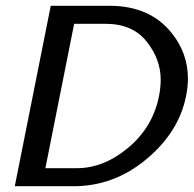

<svg xmlns="http://www.w3.org/2000/svg" viewBox="-20 -645 671 665"><path d="M236.8 -562.5 137.2 -62.5H246.6Q339.4 -62.5 424.3 -133.5Q509.3 -204.6 530.8 -312.5Q536.6 -342.3 536.6 -369.1Q536.6 -439.9 487.8 -501.2Q439 -562.5 346.2 -562.5ZM31.2 0 155.8 -625H358.9Q499 -625 574.2 -531.2Q630.9 -460.9 630.9 -372.6Q630.9 -343.8 624.5 -312.5Q599.6 -187.5 487.3 -93.8Q375 0 234.4 0Z"/></svg>

Font: Juliett
Style: Bold Italic
Weight: 700
Italic angle: -11.25°
Designer: GGBotNet
Foundry: GGBotNet
Version: 0.60